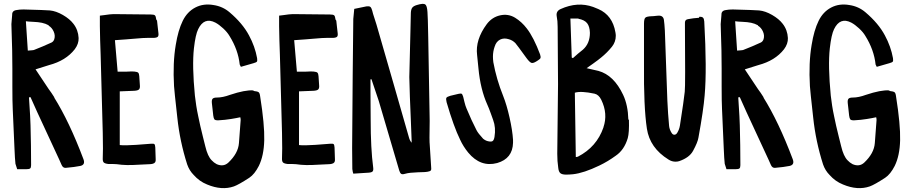

<svg xmlns="http://www.w3.org/2000/svg" viewBox="-20 -782 4717 994"><path d="M69 94Q61 71 60 66Q57 40 55 -12L46 -216Q44 -255 44 -333Q44 -364 44 -427Q44 -490 43 -522Q42 -544 41 -589Q40 -634 39 -657Q39 -665 41 -681Q43 -697 43 -705Q42 -727 66 -730Q81 -733 102 -733Q216 -730 238 -728Q270 -725 305.5 -704.5Q341 -684 360 -659Q385 -627 387 -585Q388 -555 367 -527Q321 -468 234 -445Q227 -443 164 -423L232 -321Q235 -317 246 -301.5Q257 -286 262 -277L260 -278Q339 -152 412 42Q423 71 396 77Q367 83 320 87Q306 88 299 72L287 45L173 -201Q167 -214 155.5 -240Q144 -266 138 -279L130 -278Q138 -158 138 -134Q141 -30 141 73Q141 86 136 90Q131 94 116 94ZM124 -520Q153 -522 155 -523Q204 -542 247 -562Q257 -567 261 -579Q267 -598 258 -618.5Q249 -639 232 -649V-651Q216 -660 197 -664Q178 -668 152 -669Q126 -670 114 -672Z M584 68Q576 67 562.5 67Q549 67 541 67Q523 65 517 59Q511 53 512 35Q514 3 512 -94Q510 -161 506.5 -296Q503 -431 501 -499Q500 -524 498.5 -573Q497 -622 497 -646V-701Q506 -702 521 -704Q536 -706 547 -707.5Q558 -709 568 -709Q632 -709 760 -707Q777 -707 782 -702.5Q787 -698 789 -681L793 -675Q794 -664 796.5 -643Q799 -622 800 -612Q802 -598 797.5 -592.5Q793 -587 778 -586Q768 -586 748 -586Q728 -586 718 -585Q703 -584 674 -581.5Q645 -579 631 -578L575 -574L589 -411H634L657 -412Q679 -412 679 -411Q691 -410 695.5 -405.5Q700 -401 701 -388L704 -343Q706 -326 700 -319.5Q694 -313 675 -312L600 -309V-31Q626 -28 684 -32Q761 -38 763 -38Q776 -39 779.5 -35.5Q783 -32 784 -18Q785 -8 785 12.5Q785 33 786 43Q788 62 770 66Q762 68 755 68Q739 68 702 70.5Q665 73 637.5 72.5Q610 72 584 68Z M1191 183Q1128 205 1052 173Q1012 157 983 124Q960 101 949 69Q911 -50 898 -173Q882 -316 881 -336Q874 -457 890 -550Q902 -625 926 -674Q949 -721 991 -743Q1033 -765 1085 -756Q1133 -749 1169 -718Q1236 -661 1269 -599Q1300 -542 1311 -481Q1313 -467 1310 -463Q1307 -459 1293 -455L1227 -436L1221 -448Q1213 -524 1168 -596Q1157 -615 1135.5 -635Q1114 -655 1095 -665Q1037 -695 1006 -631Q992 -603 984 -532Q974 -441 989 -287Q992 -261 996 -235Q1000 -209 1006.5 -179Q1013 -149 1017 -130Q1021 -111 1030.5 -74Q1040 -37 1043 -24Q1055 27 1076 48Q1087 60 1102 68Q1137 83 1162 60Q1213 12 1217 -41L1226 -161Q1226 -167 1224 -175Q1219 -174 1202 -170.5Q1185 -167 1176 -166Q1146 -161 1109 -159Q1094 -159 1090 -164Q1086 -169 1084 -184Q1083 -195 1080.5 -216Q1078 -237 1077 -247Q1075 -264 1080.5 -270.5Q1086 -277 1103 -277Q1133 -277 1171 -291Q1249 -317 1291 -314L1294 -311Q1313 -309 1319 -304.5Q1325 -300 1327 -282Q1350 -137 1348 -56Q1346 24 1320 77Q1298 120 1271 138Q1216 174 1191 183Z M1512 68Q1504 67 1490.5 67Q1477 67 1469 67Q1451 65 1445 59Q1439 53 1440 35Q1442 3 1440 -94Q1438 -161 1434.5 -296Q1431 -431 1429 -499Q1428 -524 1426.5 -573Q1425 -622 1425 -646V-701Q1434 -702 1449 -704Q1464 -706 1475 -707.5Q1486 -709 1496 -709Q1560 -709 1688 -707Q1705 -707 1710 -702.5Q1715 -698 1717 -681L1721 -675Q1722 -664 1724.5 -643Q1727 -622 1728 -612Q1730 -598 1725.5 -592.5Q1721 -587 1706 -586Q1696 -586 1676 -586Q1656 -586 1646 -585Q1631 -584 1602 -581.5Q1573 -579 1559 -578L1503 -574L1517 -411H1562L1585 -412Q1607 -412 1607 -411Q1619 -410 1623.5 -405.5Q1628 -401 1629 -388L1632 -343Q1634 -326 1628 -319.5Q1622 -313 1603 -312L1528 -309V-31Q1554 -28 1612 -32Q1689 -38 1691 -38Q1704 -39 1707.5 -35.5Q1711 -32 1712 -18Q1713 -8 1713 12.5Q1713 33 1714 43Q1716 62 1698 66Q1690 68 1683 68Q1667 68 1630 70.5Q1593 73 1565.5 72.5Q1538 72 1512 68Z M2076 118Q2063 122 2057 118Q2051 114 2047 101Q1977 -139 1941 -259Q1937 -272 1903 -372L1898 -371V-308Q1898 -284 1898.5 -236Q1899 -188 1899 -164Q1899 -13 1912 85Q1914 100 1909 105.5Q1904 111 1888 112Q1873 113 1809 117Q1806 109 1804 93Q1803 57 1803 -15L1806 -399L1809 -684Q1809 -691 1814 -736Q1867 -747 1877 -749Q1891 -751 1897 -746.5Q1903 -742 1907 -727Q1910 -713 1918.5 -688Q1927 -663 1929 -655L2019 -343Q2045 -253 2097 -71Q2101 -55 2111 -43V-56Q2110 -92 2107 -159Q2104 -226 2102 -280.5Q2100 -335 2099 -383L2105 -626L2107 -716Q2108 -734 2114.5 -742.5Q2121 -751 2138 -756Q2171 -766 2181 -759.5Q2191 -753 2193 -720Q2195 -698 2197 -588Q2198 -522 2200.5 -388.5Q2203 -255 2204 -187Q2205 -162 2204 -113Q2203 -64 2204 -40V-45Q2205 -24 2212 81Q2214 95 2210.5 100Q2207 105 2194 107Q2182 109 2173 109Q2166 109 2143.5 110Q2121 111 2105.5 112.5Q2090 114 2076 118Z M2554 62Q2468 85 2404 8Q2378 -24 2362 -59Q2329 -126 2292 -253Q2288 -270 2291 -275.5Q2294 -281 2311 -286Q2325 -290 2353 -296Q2366 -299 2370 -296.5Q2374 -294 2378 -281Q2379 -276 2384.5 -254Q2390 -232 2395 -221Q2422 -156 2447 -108Q2455 -92 2481 -64Q2493 -54 2506 -51Q2523 -47 2530 -51.5Q2537 -56 2540 -73Q2548 -121 2533 -161Q2532 -164 2521 -194.5Q2510 -225 2503 -240Q2467 -320 2457 -428Q2453 -474 2450 -497Q2440 -576 2500 -657Q2527 -693 2569 -702.5Q2611 -712 2647 -690Q2681 -669 2707 -635Q2743 -589 2777 -498L2776 -500Q2780 -488 2778.5 -482.5Q2777 -477 2766 -470Q2743 -454 2733 -456Q2723 -458 2706 -481Q2656 -550 2648 -559Q2633 -574 2614 -579Q2589 -587 2569 -577Q2549 -567 2541 -541Q2532 -516 2532 -489Q2532 -476 2534 -460Q2550 -372 2585 -285Q2603 -240 2618 -173.5Q2633 -107 2636 -58V-43Q2634 39 2554 62Z M2911 122Q2890 122 2881 114.5Q2872 107 2870 86Q2865 53 2865 14Q2865 -46 2867 -166Q2869 -286 2869 -346Q2869 -445 2867 -643Q2867 -674 2862 -699Q2858 -724 2882 -735Q2970 -775 3051 -746Q3060 -743 3078 -735Q3151 -703 3166 -615Q3168 -605 3168 -597Q3168 -565 3148 -540Q3123 -509 3092 -484Q3079 -473 3051 -453Q3023 -433 3017 -429Q3062 -419 3078 -415Q3158 -393 3206 -291Q3231 -238 3233 -163L3236 -162Q3238 -95 3230 -67Q3212 -6 3168 24Q3127 54 3083 75Q3002 114 2947 120Q2927 122 2911 122ZM2946 -481Q2954 -489 2971.5 -503.5Q2989 -518 2998 -525Q3034 -557 3034 -612Q3033 -645 3019.5 -662Q3006 -679 2974 -685L2975 -686H2933L2940 -484ZM2961 31Q2966 31 2972 29Q3069 -21 3104 -122V-123Q3128 -193 3093 -265Q3080 -292 3058 -297Q2988 -312 2956 -302Z M3477 55Q3458 55 3441 44Q3344 -16 3329 -116Q3312 -228 3314 -452V-659Q3314 -684 3321 -690.5Q3328 -697 3353 -698Q3358 -698 3364 -698.5Q3370 -699 3377.5 -700Q3385 -701 3389 -701Q3413 -702 3417 -680Q3420 -659 3422 -624Q3430 -382 3435 -261Q3438 -194 3444 -130Q3446 -111 3457 -94Q3463 -84 3472 -84.5Q3481 -85 3487 -96Q3497 -113 3500 -132Q3521 -267 3525 -307Q3527 -324 3527 -410Q3527 -449 3526.5 -527Q3526 -605 3526 -644V-665Q3526 -681 3543 -683Q3568 -688 3599 -690L3600 -695Q3614 -696 3619.5 -690.5Q3625 -685 3626 -671Q3640 -422 3628 -288Q3622 -213 3596 -70Q3592 -45 3568 -1Q3549 34 3497 52Q3489 55 3477 55Z M3741 94Q3733 71 3732 66Q3729 40 3727 -12L3718 -216Q3716 -255 3716 -333Q3716 -364 3716 -427Q3716 -490 3715 -522Q3714 -544 3713 -589Q3712 -634 3711 -657Q3711 -665 3713 -681Q3715 -697 3715 -705Q3714 -727 3738 -730Q3753 -733 3774 -733Q3888 -730 3910 -728Q3942 -725 3977.5 -704.5Q4013 -684 4032 -659Q4057 -627 4059 -585Q4060 -555 4039 -527Q3993 -468 3906 -445Q3899 -443 3836 -423L3904 -321Q3907 -317 3918 -301.5Q3929 -286 3934 -277L3932 -278Q4011 -152 4084 42Q4095 71 4068 77Q4039 83 3992 87Q3978 88 3971 72L3959 45L3845 -201Q3839 -214 3827.5 -240Q3816 -266 3810 -279L3802 -278Q3810 -158 3810 -134Q3813 -30 3813 73Q3813 86 3808 90Q3803 94 3788 94ZM3796 -520Q3825 -522 3827 -523Q3876 -542 3919 -562Q3929 -567 3933 -579Q3939 -598 3930 -618.5Q3921 -639 3904 -649V-651Q3888 -660 3869 -664Q3850 -668 3824 -669Q3798 -670 3786 -672Z M4483 183Q4420 205 4344 173Q4304 157 4275 124Q4252 101 4241 69Q4203 -50 4190 -173Q4174 -316 4173 -336Q4166 -457 4182 -550Q4194 -625 4218 -674Q4241 -721 4283 -743Q4325 -765 4377 -756Q4425 -749 4461 -718Q4528 -661 4561 -599Q4592 -542 4603 -481Q4605 -467 4602 -463Q4599 -459 4585 -455L4519 -436L4513 -448Q4505 -524 4460 -596Q4449 -615 4427.5 -635Q4406 -655 4387 -665Q4329 -695 4298 -631Q4284 -603 4276 -532Q4266 -441 4281 -287Q4284 -261 4288 -235Q4292 -209 4298.5 -179Q4305 -149 4309 -130Q4313 -111 4322.5 -74Q4332 -37 4335 -24Q4347 27 4368 48Q4379 60 4394 68Q4429 83 4454 60Q4505 12 4509 -41L4518 -161Q4518 -167 4516 -175Q4511 -174 4494 -170.5Q4477 -167 4468 -166Q4438 -161 4401 -159Q4386 -159 4382 -164Q4378 -169 4376 -184Q4375 -195 4372.5 -216Q4370 -237 4369 -247Q4367 -264 4372.5 -270.5Q4378 -277 4395 -277Q4425 -277 4463 -291Q4541 -317 4583 -314L4586 -311Q4605 -309 4611 -304.5Q4617 -300 4619 -282Q4642 -137 4640 -56Q4638 24 4612 77Q4590 120 4563 138Q4508 174 4483 183Z"/></svg>

Font: Because We Connect
Style: Regular
Weight: 400
Designer: Liz Wetzel, Aaron Williamson, Russ McMullin
Foundry: Red Hat
Version: Version 1.000